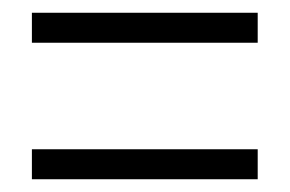

<svg xmlns="http://www.w3.org/2000/svg" viewBox="-20 -503 455 301"><path d="M30 -436V-483H384V-436ZM30 -222V-269H384V-222Z"/></svg>

Font: Noto Sans Ethiopic ExtraCondensed Light
Style: Regular
Weight: 300
Width: 2
Designer: Monotype Design Team
Foundry: Monotype Imaging Inc.
Version: Version 2.102; ttfautohint (v1.8.4.7-5d5b)